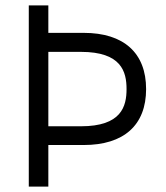

<svg xmlns="http://www.w3.org/2000/svg" viewBox="-20 -687 610 707"><path d="M288 -566H158V-667H86V0H158V-153H288C436 -153 518 -226 518 -359C518 -492 436 -566 288 -566ZM278 -222H158V-496H278C427 -496 446 -423 446 -359C446 -295 427 -222 278 -222Z"/></svg>

Font: Maven Pro
Style: Regular
Weight: 400
Designer: Joe Prince
Foundry: Joe Prince
Version: Version 1.003